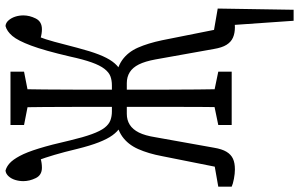

<svg xmlns="http://www.w3.org/2000/svg" viewBox="-234 -598 1087 698"><g transform="rotate(-90 310.0 -248.5)"><path d="M526.9 49.8V-18.6L628.4 -1L624 274.9H584L564.9 1L605 49.8ZM205.1 49.8V1L294.9 -17.6H309.1L398.9 1V49.8ZM205.1 -705.1V-754.4H398.9V-705.1L309.1 -687.5H294.9ZM269 49.8Q270.5 -11.2 270.8 -73Q271 -134.8 271 -201.2Q271 -267.6 271 -337.4V-363.3Q271 -434.1 271 -500Q271 -565.9 270.5 -629.6Q270 -693.4 269 -754.4H335.9Q335 -694.3 334.2 -631.3Q333.5 -568.4 333.5 -501.7Q333.5 -435.1 333.5 -363.3V-337.4Q333.5 -267.6 333.5 -202.6Q333.5 -137.7 334.2 -75.2Q335 -12.7 335.9 49.8ZM481.4 -15.1 443.4 -227.5Q436.5 -265.1 425.3 -287.6Q414.1 -310.1 397 -320.8Q379.9 -331.5 357.4 -331.5H302.7V-385.7H349.1Q367.7 -385.7 382.1 -391.1Q396.5 -396.5 409.2 -412.8Q421.9 -429.2 432.6 -459.2Q443.4 -489.3 454.1 -538.6Q475.6 -630.9 493.7 -679.2Q511.7 -727.5 528.8 -747.6Q545.9 -767.6 564.9 -772.5Q576.7 -771.5 585.4 -761.5Q594.2 -751.5 598.9 -737.3Q603.5 -723.1 603.5 -707.5Q603.5 -685.1 592.3 -662.6Q581.1 -640.1 553.2 -640.1Q537.6 -640.1 521 -645Q504.4 -649.9 494.1 -654.8L551.8 -707.5Q537.6 -680.7 527.1 -654.5Q516.6 -628.4 507.6 -594.7Q498.5 -561 485.8 -511.7Q473.1 -463.4 461.2 -432.9Q449.2 -402.3 435.8 -384Q422.4 -365.7 406.5 -356.2Q390.6 -346.7 370.1 -339.8L364.3 -372.6Q411.6 -369.1 440.9 -348.4Q470.2 -327.6 486.3 -291Q502.4 -254.4 513.2 -203.1L555.7 9.8L537.6 -14.2L623.5 1V49.8Q614.3 54.7 595.5 58.1Q576.7 61.5 561 61.5Q538.6 61.5 522.7 54.4Q506.8 47.4 496.6 31Q486.3 14.6 481.4 -15.1ZM122.6 -15.1Q117.7 14.6 107.7 31Q97.7 47.4 82.5 54.4Q67.4 61.5 43.5 61.5Q28.3 61.5 9.3 57.9Q-9.8 54.2 -19 49.8V1L67.4 -14.2L49.3 9.8L91.8 -203.1Q101.1 -252.9 117.7 -290.3Q134.3 -327.6 163.8 -348.4Q193.4 -369.1 240.2 -372.6L233.4 -339.8Q212.4 -345.7 196.5 -355.7Q180.7 -365.7 167.5 -384Q154.3 -402.3 142.1 -433.3Q129.9 -464.4 118.2 -511.7Q106.4 -561 96.4 -594.7Q86.4 -628.4 76.7 -654.5Q66.9 -680.7 52.7 -707.5L109.9 -654.8Q100.6 -649.9 83.7 -645Q66.9 -640.1 49.8 -640.1Q22.9 -640.1 12 -662.6Q1 -685.1 1 -707.5Q1 -723.1 5.4 -737.3Q9.8 -751.5 18.6 -761.2Q27.3 -771 39.1 -772.5Q53.2 -769 66.2 -757.3Q79.1 -745.6 92.5 -720.7Q106 -695.8 119.6 -651.6Q133.3 -607.4 148.9 -538.6Q160.6 -489.3 171.9 -458.5Q183.1 -427.7 195.3 -412.1Q207.5 -396.5 222.2 -391.1Q236.8 -385.7 254.4 -385.7H302.7V-331.5H245.6Q223.1 -331.5 206.1 -320.8Q189 -310.1 177.7 -287.6Q166.5 -265.1 160.6 -227.5Z"/></g></svg>

Font: Scarab Serif
Style: Condensed
Weight: 400
Designer: John Roberts
Foundry: Scarab
Version: 1.0